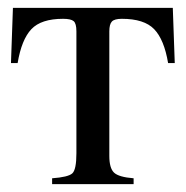

<svg xmlns="http://www.w3.org/2000/svg" viewBox="-20 -470 474 490"><path d="M426 -309H409Q399 -369 373.5 -395.5Q348 -422 291 -422Q272 -422 265.5 -415Q259 -408 259 -390V-72Q259 -41 271 -29.5Q283 -18 321 -15V0H113V-15Q154 -18 164.5 -27.5Q175 -37 175 -79V-390Q175 -410 168 -416Q161 -422 141 -422Q85 -422 60 -395.5Q35 -369 25 -309H8L13 -450H421Z"/></svg>

Font: STIX Math
Style: Regular
Weight: 400
Designer: MicroPress Inc., with final additions and corrections provided by Coen Hoffman, Elsevier (retired)
Version: Version 1.1.1